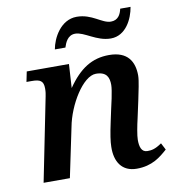

<svg xmlns="http://www.w3.org/2000/svg" viewBox="-84 -828 830 914"><g transform="rotate(-10 330.5 -371.0)"><path d="M490 -621C563 -621 599 -697 608 -753H558C552 -726 539 -700 504 -700C461 -700 421 -751 347 -751C269 -751 227 -669 218 -616H269C276 -638 289 -673 326 -673C370 -673 421 -621 490 -621ZM655 -55 638 -88C605 -65 587 -63 568 -63C539 -63 532 -91 532 -123C532 -145 541 -191 549 -225L567 -308C575 -348 587 -399 587 -425C587 -492 557 -545 467 -545C385 -545 324 -507 265 -421L272 -536H68L58 -487H83C124 -487 140 -478 140 -441C140 -424 138 -414 136 -404L55 0H182L232 -239C251 -342 327 -468 390 -468C442 -468 453 -439 453 -403C453 -375 435 -300 432 -287L420 -231C408 -176 402 -137 402 -113C400 -41 432 11 504 11C579 11 620 -24 655 -55Z"/></g></svg>

Font: Noto Serif Semi
Style: Italic
Weight: 600
Italic angle: -12°
Designer: Monotype Design Team
Foundry: Monotype Imaging Inc.
Version: Version 1.901